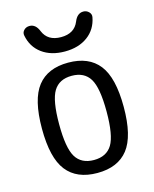

<svg xmlns="http://www.w3.org/2000/svg" viewBox="-114 -821 727 908"><g transform="rotate(-15 250.0 -367.5)"><path d="M338.9 -420.9Q311.5 -465.8 250 -465.8Q188.5 -465.8 161.1 -420.9Q133.8 -376 133.8 -259.8Q133.8 -143.6 161.1 -98.6Q188.5 -53.7 250 -53.7Q311.5 -53.7 338.9 -98.6Q366.2 -143.6 366.2 -259.8Q366.2 -376 338.9 -420.9ZM400.4 -53.7Q350.6 9.8 250 9.8Q149.4 9.8 99.6 -53.7Q49.8 -117.2 49.8 -260.3Q49.8 -403.3 99.6 -466.8Q149.4 -530.3 250 -530.3Q350.6 -530.3 400.4 -466.8Q450.2 -403.3 450.2 -260.3Q450.2 -117.2 400.4 -53.7ZM336.9 -708Q351.6 -745.1 381.8 -745.1Q397.5 -745.1 408.7 -733.9Q419.9 -722.7 417 -708Q406.2 -650.4 361.8 -617.7Q317.4 -585 250 -585Q182.6 -585 138.2 -617.7Q93.8 -650.4 83 -708Q80.1 -722.7 90.8 -733.9Q101.6 -745.1 118.2 -745.1Q148.4 -745.1 163.1 -708Q184.6 -655.3 250 -655.3Q315.4 -655.3 336.9 -708Z"/></g></svg>

Font: Rounded Mgen+ 1mn regular
Style: Regular
Weight: 400
Designer: [Source Han Sans]
Ryoko NISHIZUKA  (kana & ideographs); Paul D. Hunt (Latin, Greek & Cyrillic); Wenlong ZHANG  (bopomofo
Version: Version 1.059.20150602